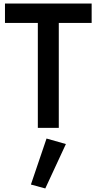

<svg xmlns="http://www.w3.org/2000/svg" viewBox="-20 -720 544 1081"><path d="M8 -591H193V0H311V-591H496V-700H8ZM242 60 154 319 235 341 351 91Z"/></svg>

Font: Jost Medium
Style: Regular
Weight: 500
Version: Version 3.710